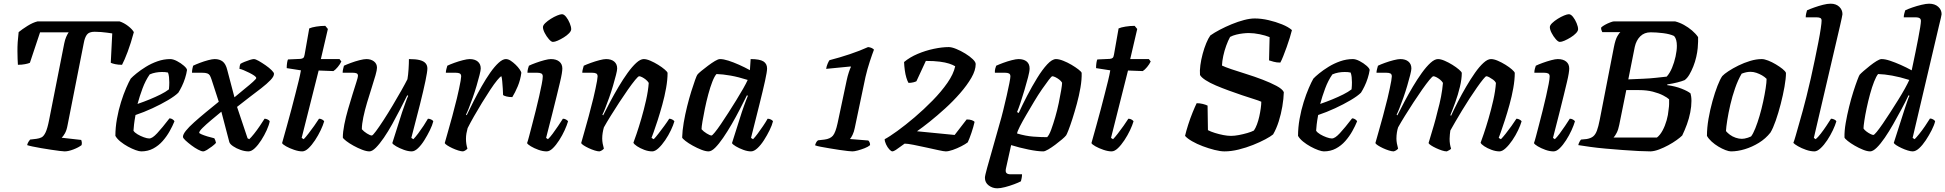

<svg xmlns="http://www.w3.org/2000/svg" viewBox="-20 -820 10537 1040"><path d="M330 0Q323 0 303 -2.5Q283 -5 256.5 -9Q230 -13 203.5 -17.5Q177 -22 156 -26.5Q135 -31 127 -34Q130 -46 135 -53Q140 -60 143 -64L177 -68Q193 -70 205 -76Q217 -82 227 -103Q237 -124 246 -170L328 -585Q332 -605 338.5 -620Q345 -635 352 -645H197L142 -480Q134 -476 116 -472.5Q98 -469 77 -469Q75 -495 74.5 -542Q74 -589 81 -646Q99 -661 128.5 -679.5Q158 -698 183 -704H628Q652 -696 674 -679Q696 -662 705 -646Q689 -586 671.5 -539.5Q654 -493 641 -469Q620 -469 604 -472.5Q588 -476 580 -480L588 -639Q576 -641 560 -643Q544 -645 527.5 -646.5Q511 -648 493 -648Q462 -648 450.5 -632Q439 -616 434 -588L346 -142Q341 -114 331.5 -97.5Q322 -81 314 -74L420 -62Q422 -57 423 -50.5Q424 -44 422 -34Q405 -21 377.5 -10.5Q350 0 330 0Z M745 0Q734 0 714.5 -7Q695 -14 673 -26Q651 -38 632.5 -53Q614 -68 605 -84Q605 -129 613.5 -176.5Q622 -224 635.5 -267Q649 -310 663.5 -343.5Q678 -377 688 -394Q698 -405 719.5 -422.5Q741 -440 770 -458Q799 -476 833 -488Q867 -500 902 -500Q918 -500 939 -489Q960 -478 976 -464Q992 -450 993 -441Q990 -420 982.5 -396.5Q975 -373 965 -352.5Q955 -332 946 -318Q928 -300 890 -277.5Q852 -255 805.5 -233.5Q759 -212 714 -197Q708 -164 706 -145.5Q704 -127 703 -112Q709 -102 725 -92.5Q741 -83 759 -76.5Q777 -70 788 -70Q797 -70 807.5 -77Q818 -84 831.5 -98.5Q845 -113 861.5 -133Q878 -153 898 -179Q907 -179 915 -173.5Q923 -168 925 -163Q915 -138 899 -109.5Q883 -81 861 -56Q839 -31 810 -15.5Q781 0 745 0ZM725 -257Q760 -269 791.5 -282Q823 -295 850 -308.5Q877 -322 895 -336Q896 -346 896.5 -355.5Q897 -365 897 -374Q897 -389 895.5 -402.5Q894 -416 890 -427Q882 -429 874 -429.5Q866 -430 857 -430Q841 -430 824 -427Q807 -424 791 -417Q768 -384 752 -341Q736 -298 725 -257Z M1080 0Q1071 0 1053 -9.5Q1035 -19 1016.5 -33Q998 -47 984.5 -59.5Q971 -72 971 -79Q971 -92 987 -112Q1003 -132 1031.5 -157.5Q1060 -183 1094.5 -211.5Q1129 -240 1165 -269L1126 -389Q1121 -404 1116.5 -411.5Q1112 -419 1102.5 -422.5Q1093 -426 1074 -426H1020Q1020 -436 1022 -447Q1024 -458 1026 -464Q1040 -471 1062.5 -479.5Q1085 -488 1107.5 -494Q1130 -500 1143 -500Q1169 -500 1186 -487Q1203 -474 1211 -441L1250 -293Q1278 -317 1305.5 -339Q1333 -361 1350.5 -377Q1368 -393 1368 -397Q1368 -403 1357 -410.5Q1346 -418 1330 -426Q1314 -434 1299.5 -440Q1285 -446 1277 -447Q1277 -455 1278.5 -462.5Q1280 -470 1282 -474Q1290 -479 1304.5 -485Q1319 -491 1333.5 -495.5Q1348 -500 1355 -500Q1364 -500 1381.5 -490Q1399 -480 1418.5 -466.5Q1438 -453 1451 -440Q1464 -427 1464 -421Q1465 -407 1445.5 -386.5Q1426 -366 1395 -342Q1364 -318 1329.5 -292Q1295 -266 1264 -241L1321 -71L1330 -66Q1340 -75 1356 -95Q1372 -115 1387.5 -138Q1403 -161 1413 -177Q1421 -177 1430 -172.5Q1439 -168 1441 -163Q1437 -142 1424.5 -114.5Q1412 -87 1395 -60.5Q1378 -34 1360 -17Q1342 0 1326 0Q1306 0 1283 -8Q1260 -16 1242.5 -28Q1225 -40 1222 -51L1179 -215Q1151 -192 1123 -168.5Q1095 -145 1077 -127Q1059 -109 1059 -101Q1059 -98 1071.5 -92.5Q1084 -87 1103.5 -81Q1123 -75 1141 -71Q1144 -66 1146.5 -59Q1149 -52 1150 -46Q1142 -37 1128 -26.5Q1114 -16 1101 -8Q1088 0 1080 0Z M1617 0Q1598 0 1573 -8.5Q1548 -17 1529.5 -27.5Q1511 -38 1508 -45Q1521 -92 1534 -138Q1547 -184 1558.5 -228Q1570 -272 1580 -311Q1590 -350 1598 -382.5Q1606 -415 1610 -439L1533 -451Q1533 -466 1535 -479.5Q1537 -493 1540 -498L1607 -501Q1618 -502 1623 -506.5Q1628 -511 1630 -524L1655 -666Q1668 -672 1693 -676Q1718 -680 1742 -680L1756 -663L1718 -500H1819L1829 -487Q1822 -472 1809.5 -457Q1797 -442 1786 -435L1706 -438L1614 -73L1625 -66Q1635 -76 1650.5 -96Q1666 -116 1682 -138.5Q1698 -161 1708 -177Q1718 -177 1726 -172Q1734 -167 1736 -163Q1730 -142 1717 -114.5Q1704 -87 1686.5 -60.5Q1669 -34 1651 -17Q1633 0 1617 0Z M1981 0Q1965 0 1941.5 -9Q1918 -18 1894.5 -31Q1871 -44 1855 -56.5Q1839 -69 1837 -75Q1837 -105 1845 -145.5Q1853 -186 1865.5 -229Q1878 -272 1890 -310.5Q1902 -349 1910.5 -375.5Q1919 -402 1919 -409Q1919 -420 1911 -423Q1903 -426 1891 -426H1836Q1836 -437 1839 -448Q1842 -459 1843 -464Q1858 -471 1881 -479.5Q1904 -488 1927.5 -494Q1951 -500 1965 -500Q1989 -500 2005.5 -487.5Q2022 -475 2022 -453Q2022 -441 2014 -412.5Q2006 -384 1993.5 -345.5Q1981 -307 1968.5 -265Q1956 -223 1948 -185Q1940 -147 1940 -120Q1950 -108 1967.5 -97Q1985 -86 1994 -86Q1999 -86 2016.5 -109.5Q2034 -133 2058 -170Q2082 -207 2107 -249Q2132 -291 2153.5 -329Q2175 -367 2187 -391Q2191 -414 2193 -445Q2195 -476 2195 -500Q2232 -500 2253.5 -494.5Q2275 -489 2285 -477.5Q2295 -466 2295 -449Q2295 -432 2284.5 -381.5Q2274 -331 2254.5 -253Q2235 -175 2208 -73L2219 -66Q2230 -77 2245 -97Q2260 -117 2274.5 -139Q2289 -161 2298 -177Q2307 -177 2316 -172.5Q2325 -168 2327 -163Q2322 -142 2308.5 -114.5Q2295 -87 2278.5 -60.5Q2262 -34 2244 -17Q2226 0 2210 0Q2191 0 2167.5 -8.5Q2144 -17 2126 -27.5Q2108 -38 2105 -45L2158 -212Q2168 -241 2177 -266Q2186 -291 2191 -301L2186 -304Q2169 -270 2148 -229Q2127 -188 2104.5 -147.5Q2082 -107 2059 -73.5Q2036 -40 2016 -20Q1996 0 1981 0Z M2488 0Q2478 0 2462 -5Q2446 -10 2430 -17.5Q2414 -25 2402.5 -32.5Q2391 -40 2389 -45Q2395 -67 2406 -105Q2417 -143 2430 -191Q2443 -239 2455 -288Q2461 -314 2466.5 -339Q2472 -364 2475 -382Q2478 -400 2478 -406Q2478 -418 2470.5 -422Q2463 -426 2448 -426H2395Q2395 -435 2398 -446Q2401 -457 2403 -464Q2417 -471 2440.5 -479.5Q2464 -488 2487.5 -494Q2511 -500 2524 -500Q2552 -500 2568 -486.5Q2584 -473 2584 -449Q2584 -439 2577.5 -413.5Q2571 -388 2561.5 -355.5Q2552 -323 2540.5 -290.5Q2529 -258 2519 -233Q2509 -208 2504 -199L2508 -196Q2524 -230 2545 -271Q2566 -312 2589 -352.5Q2612 -393 2635.5 -426.5Q2659 -460 2681 -480Q2703 -500 2720 -500Q2733 -500 2746.5 -491Q2760 -482 2773 -469.5Q2786 -457 2794.5 -444.5Q2803 -432 2804 -426Q2799 -387 2784.5 -352.5Q2770 -318 2755 -294Q2737 -294 2723.5 -297.5Q2710 -301 2705 -305Q2705 -319 2703.5 -339Q2702 -359 2700.5 -378.5Q2699 -398 2696 -407Q2690 -406 2673.5 -386Q2657 -366 2635.5 -333.5Q2614 -301 2591 -263.5Q2568 -226 2547.5 -190Q2527 -154 2513 -126Q2509 -112 2506.5 -97.5Q2504 -83 2504 -68Q2504 -54 2506 -40.5Q2508 -27 2512 -15Q2509 -11 2502.5 -6.5Q2496 -2 2488 0Z M2941 0Q2920 0 2896.5 -8.5Q2873 -17 2855.5 -27.5Q2838 -38 2835 -45Q2839 -55 2846 -82Q2853 -109 2862.5 -145Q2872 -181 2882 -221Q2892 -261 2900.5 -298.5Q2909 -336 2914.5 -364.5Q2920 -393 2920 -406Q2920 -418 2912 -422Q2904 -426 2890 -426H2837Q2837 -437 2840 -448Q2843 -459 2845 -464Q2859 -471 2882.5 -479.5Q2906 -488 2928.5 -494Q2951 -500 2964 -500Q2993 -500 3009.5 -486.5Q3026 -473 3026 -449Q3026 -439 3023 -420.5Q3020 -402 3013 -373Q3006 -344 2996 -302.5Q2986 -261 2971.5 -204Q2957 -147 2938 -73L2948 -66Q2959 -76 2973.5 -95.5Q2988 -115 3003.5 -138Q3019 -161 3029 -177Q3038 -177 3046 -172.5Q3054 -168 3057 -163Q3051 -142 3038.5 -114.5Q3026 -87 3009 -60.5Q2992 -34 2974.5 -17Q2957 0 2941 0ZM2975 -593Q2966 -593 2953 -608Q2940 -623 2930.5 -641.5Q2921 -660 2921 -673Q2921 -683 2933.5 -695Q2946 -707 2963.5 -718Q2981 -729 2998 -736Q3015 -743 3024 -743Q3035 -743 3046.5 -728.5Q3058 -714 3066 -694.5Q3074 -675 3074 -662Q3074 -652 3062.5 -640Q3051 -628 3034 -617.5Q3017 -607 3001 -600Q2985 -593 2975 -593Z M3227 0Q3217 0 3201 -5Q3185 -10 3169 -17.5Q3153 -25 3141.5 -32.5Q3130 -40 3128 -45Q3134 -67 3145 -105Q3156 -143 3169 -191Q3182 -239 3194 -288Q3200 -314 3205.5 -339Q3211 -364 3214 -382Q3217 -400 3217 -406Q3217 -418 3209.5 -422Q3202 -426 3187 -426H3134Q3134 -435 3137 -446Q3140 -457 3142 -464Q3157 -471 3180.5 -479.5Q3204 -488 3227 -494Q3250 -500 3263 -500Q3291 -500 3307 -486.5Q3323 -473 3323 -449Q3323 -439 3316.5 -413.5Q3310 -388 3300.5 -355.5Q3291 -323 3279.5 -290.5Q3268 -258 3258 -233Q3248 -208 3243 -199L3247 -195Q3264 -229 3285.5 -269.5Q3307 -310 3331 -350.5Q3355 -391 3379.5 -425Q3404 -459 3426.5 -479.5Q3449 -500 3467 -500Q3482 -500 3503 -491Q3524 -482 3545 -469Q3566 -456 3580.5 -443.5Q3595 -431 3596 -425Q3596 -388 3588 -343Q3580 -298 3567.5 -253Q3555 -208 3542.5 -169Q3530 -130 3520.5 -104Q3511 -78 3509 -73L3521 -66Q3531 -76 3546.5 -96Q3562 -116 3578.5 -138.5Q3595 -161 3605 -177Q3614 -177 3622.5 -172Q3631 -167 3633 -163Q3627 -142 3614 -114.5Q3601 -87 3583 -60.5Q3565 -34 3546.5 -17Q3528 0 3513 0Q3492 0 3469.5 -8.5Q3447 -17 3430.5 -28Q3414 -39 3411 -47Q3416 -60 3428 -95Q3440 -130 3454 -178Q3468 -226 3479.5 -277Q3491 -328 3494 -371Q3488 -381 3478 -389Q3468 -397 3458 -402Q3448 -407 3442 -407Q3437 -407 3420.5 -387Q3404 -367 3381.5 -335Q3359 -303 3334.5 -265.5Q3310 -228 3288 -192.5Q3266 -157 3251 -130Q3247 -116 3244.5 -100.5Q3242 -85 3242 -70Q3242 -56 3244.5 -42.5Q3247 -29 3251 -15Q3248 -11 3241.5 -6.5Q3235 -2 3227 0Z M3818 0Q3802 0 3779 -9Q3756 -18 3732.5 -31Q3709 -44 3693 -56.5Q3677 -69 3675 -75Q3676 -112 3683.5 -156Q3691 -200 3702 -244Q3713 -288 3724.5 -325Q3736 -362 3745 -386.5Q3754 -411 3757 -415Q3762 -422 3778.5 -435.5Q3795 -449 3815 -464Q3835 -479 3852.5 -489.5Q3870 -500 3880 -500Q3899 -500 3925.5 -491.5Q3952 -483 3982.5 -469.5Q4013 -456 4042 -440L4046 -500Q4095 -500 4115 -487.5Q4135 -475 4135 -449Q4135 -432 4124 -382Q4113 -332 4093.5 -254Q4074 -176 4048 -73L4059 -66Q4070 -77 4084 -96Q4098 -115 4113 -137Q4128 -159 4138 -177Q4147 -177 4156 -172.5Q4165 -168 4167 -163Q4162 -142 4148.5 -114.5Q4135 -87 4118 -60.5Q4101 -34 4082.5 -17Q4064 0 4048 0Q4029 0 4006 -8.5Q3983 -17 3965.5 -27.5Q3948 -38 3945 -45L3998 -212Q4005 -231 4010 -246.5Q4015 -262 4020.5 -275Q4026 -288 4031 -301L4026 -304Q4009 -270 3988 -229Q3967 -188 3943.5 -147.5Q3920 -107 3897 -73.5Q3874 -40 3854 -20Q3834 0 3818 0ZM3834 -86Q3838 -86 3852 -103Q3866 -120 3885 -148Q3904 -176 3925.5 -209.5Q3947 -243 3968 -277Q3989 -311 4005.5 -340Q4022 -369 4030 -387Q3980 -403 3937.5 -410.5Q3895 -418 3861 -419Q3850 -407 3838.5 -377.5Q3827 -348 3816.5 -309Q3806 -270 3798 -231Q3790 -192 3785 -162Q3780 -132 3780 -120Q3790 -108 3808 -97Q3826 -86 3834 -86Z M4597 0Q4591 0 4572 -2Q4553 -4 4526.5 -8Q4500 -12 4473.5 -16.5Q4447 -21 4425.5 -25Q4404 -29 4395 -33Q4397 -41 4401 -48.5Q4405 -56 4411 -60L4446 -64Q4477 -68 4491.5 -85Q4506 -102 4517 -153L4566 -384Q4571 -408 4578 -429Q4585 -450 4589 -457L4588 -460L4455 -447Q4457 -461 4463 -475Q4469 -489 4473 -494Q4528 -508 4583 -526.5Q4638 -545 4682 -565Q4693 -564 4701.5 -560Q4710 -556 4714 -551Q4705 -528 4691.5 -487Q4678 -446 4668 -403L4610 -127Q4606 -106 4598 -89.5Q4590 -73 4584 -67L4683 -59Q4687 -56 4690 -49.5Q4693 -43 4693 -34Q4683 -25 4664 -17.5Q4645 -10 4626.5 -5Q4608 0 4597 0Z M4814 0Q4807 0 4797 -11Q4787 -22 4779.5 -38Q4772 -54 4772 -66Q4797 -79 4840.5 -110.5Q4884 -142 4934 -184.5Q4984 -227 5031.5 -275.5Q5079 -324 5112 -371.5Q5145 -419 5154 -461Q5141 -469 5121 -475.5Q5101 -482 5070.5 -486Q5040 -490 4995 -490L4944 -380Q4939 -377 4927 -374Q4915 -371 4901 -371Q4895 -381 4889.5 -399Q4884 -417 4881 -439.5Q4878 -462 4877 -484Q4908 -510 4950.5 -528Q4993 -546 5038 -555.5Q5083 -565 5119 -565Q5135 -565 5159.5 -555Q5184 -545 5208.5 -530Q5233 -515 5249 -499.5Q5265 -484 5265 -473Q5265 -439 5241.5 -398.5Q5218 -358 5180.5 -315Q5143 -272 5099.5 -232.5Q5056 -193 5016 -161Q4976 -129 4947 -109L5151 -89L5216 -173Q5233 -173 5244 -169Q5255 -165 5259 -160Q5253 -133 5242 -100.5Q5231 -68 5222 -49Q5209 -39 5186.5 -27.5Q5164 -16 5141 -8Q5118 0 5103 0Q5093 0 5063.5 -6.5Q5034 -13 4997.5 -21Q4961 -29 4928.5 -35.5Q4896 -42 4880 -42Q4872 -37 4858.5 -26.5Q4845 -16 4832.5 -8Q4820 0 4814 0Z M5382 200Q5356 200 5335.5 184.5Q5315 169 5315 143Q5315 132 5327 89Q5339 46 5357 -17Q5375 -80 5394 -148Q5404 -181 5414 -222Q5424 -263 5433 -302Q5442 -341 5447.5 -369.5Q5453 -398 5453 -406Q5453 -418 5445.5 -422Q5438 -426 5424 -426H5369Q5368 -437 5371 -448.5Q5374 -460 5376 -464Q5391 -471 5414 -479.5Q5437 -488 5460.5 -494Q5484 -500 5497 -500Q5525 -500 5541 -487Q5557 -474 5557 -449Q5557 -433 5548.5 -401Q5540 -369 5529 -331.5Q5518 -294 5507 -261.5Q5496 -229 5489 -213L5498 -208Q5518 -252 5544 -302Q5570 -352 5598 -397.5Q5626 -443 5652.5 -471.5Q5679 -500 5700 -500Q5716 -500 5739 -491Q5762 -482 5784 -469Q5806 -456 5822 -443.5Q5838 -431 5839 -425Q5840 -389 5832.5 -345.5Q5825 -302 5813 -258Q5801 -214 5789 -176.5Q5777 -139 5767.5 -115Q5758 -91 5755 -87Q5749 -79 5732.5 -65Q5716 -51 5696 -36Q5676 -21 5658 -10.5Q5640 0 5631 0Q5600 0 5551 -10Q5502 -20 5457 -34L5429 92Q5425 110 5431.5 117Q5438 124 5453 124H5516Q5516 134 5514 144.5Q5512 155 5510 162Q5497 169 5473 178Q5449 187 5424 193.5Q5399 200 5382 200ZM5652 -77Q5663 -88 5674 -118Q5685 -148 5696 -186Q5707 -224 5715 -262.5Q5723 -301 5728 -331Q5733 -361 5733 -372Q5728 -381 5717.5 -389Q5707 -397 5696.5 -402Q5686 -407 5680 -407Q5676 -407 5661 -387.5Q5646 -368 5624.5 -337Q5603 -306 5581 -269Q5559 -232 5538.5 -197Q5518 -162 5504.5 -135.5Q5491 -109 5489 -97Q5536 -83 5577.5 -80Q5619 -77 5652 -77Z M6001 0Q5982 0 5957 -8.5Q5932 -17 5913.5 -27.5Q5895 -38 5892 -45Q5905 -92 5918 -138Q5931 -184 5942.5 -228Q5954 -272 5964 -311Q5974 -350 5982 -382.5Q5990 -415 5994 -439L5917 -451Q5917 -466 5919 -479.5Q5921 -493 5924 -498L5991 -501Q6002 -502 6007 -506.5Q6012 -511 6014 -524L6039 -666Q6052 -672 6077 -676Q6102 -680 6126 -680L6140 -663L6102 -500H6203L6213 -487Q6206 -472 6193.5 -457Q6181 -442 6170 -435L6090 -438L5998 -73L6009 -66Q6019 -76 6034.5 -96Q6050 -116 6066 -138.5Q6082 -161 6092 -177Q6102 -177 6110 -172Q6118 -167 6120 -163Q6114 -142 6101 -114.5Q6088 -87 6070.5 -60.5Q6053 -34 6035 -17Q6017 0 6001 0Z M6613 0Q6590 0 6558.5 -8Q6527 -16 6495 -28Q6463 -40 6437 -55Q6411 -70 6399 -84Q6405 -110 6416 -144.5Q6427 -179 6440 -211Q6453 -243 6462 -261Q6479 -261 6495 -257Q6511 -253 6521 -248L6523 -115Q6538 -107 6560.5 -100Q6583 -93 6606 -88.5Q6629 -84 6648 -84Q6667 -84 6690.5 -88.5Q6714 -93 6736.5 -99.5Q6759 -106 6772 -113Q6781 -126 6788.5 -146Q6796 -166 6801 -188.5Q6806 -211 6809 -232.5Q6812 -254 6812 -269Q6799 -275 6771.5 -283.5Q6744 -292 6708.5 -304Q6673 -316 6636 -329.5Q6599 -343 6566 -357Q6533 -371 6510 -386Q6487 -401 6480 -414Q6478 -437 6482 -467Q6486 -497 6494.5 -528.5Q6503 -560 6514 -586.5Q6525 -613 6536 -628Q6557 -643 6587.5 -659Q6618 -675 6652 -689Q6686 -703 6718.5 -711.5Q6751 -720 6776 -720Q6812 -720 6851 -711Q6890 -702 6924.5 -688Q6959 -674 6978 -657Q6974 -641 6966.5 -616Q6959 -591 6949.5 -565Q6940 -539 6931 -516Q6922 -493 6915 -481Q6895 -481 6879 -485.5Q6863 -490 6854 -493L6857 -619Q6835 -628 6803.5 -634.5Q6772 -641 6744 -641Q6731 -641 6713 -639Q6695 -637 6676.5 -632.5Q6658 -628 6643 -620Q6632 -600 6622 -572.5Q6612 -545 6606 -517Q6600 -489 6599 -465Q6615 -457 6650.5 -445Q6686 -433 6731 -419Q6776 -405 6819 -388.5Q6862 -372 6894 -355Q6926 -338 6934 -321Q6933 -285 6926 -243.5Q6919 -202 6906.5 -162.5Q6894 -123 6876 -92Q6863 -81 6834 -65.5Q6805 -50 6767.5 -35Q6730 -20 6689.5 -10Q6649 0 6613 0Z M7151 0Q7140 0 7120.5 -7Q7101 -14 7079 -26Q7057 -38 7038.5 -53Q7020 -68 7011 -84Q7011 -129 7019.5 -176.5Q7028 -224 7041.5 -267Q7055 -310 7069.5 -343.5Q7084 -377 7094 -394Q7104 -405 7125.5 -422.5Q7147 -440 7176 -458Q7205 -476 7239 -488Q7273 -500 7308 -500Q7324 -500 7345 -489Q7366 -478 7382 -464Q7398 -450 7399 -441Q7396 -420 7388.5 -396.5Q7381 -373 7371 -352.5Q7361 -332 7352 -318Q7334 -300 7296 -277.5Q7258 -255 7211.5 -233.5Q7165 -212 7120 -197Q7114 -164 7112 -145.5Q7110 -127 7109 -112Q7115 -102 7131 -92.5Q7147 -83 7165 -76.5Q7183 -70 7194 -70Q7203 -70 7213.5 -77Q7224 -84 7237.5 -98.5Q7251 -113 7267.5 -133Q7284 -153 7304 -179Q7313 -179 7321 -173.5Q7329 -168 7331 -163Q7321 -138 7305 -109.5Q7289 -81 7267 -56Q7245 -31 7216 -15.5Q7187 0 7151 0ZM7131 -257Q7166 -269 7197.5 -282Q7229 -295 7256 -308.5Q7283 -322 7301 -336Q7302 -346 7302.5 -355.5Q7303 -365 7303 -374Q7303 -389 7301.5 -402.5Q7300 -416 7296 -427Q7288 -429 7280 -429.5Q7272 -430 7263 -430Q7247 -430 7230 -427Q7213 -424 7197 -417Q7174 -384 7158 -341Q7142 -298 7131 -257Z M7529 0Q7519 0 7503 -5Q7487 -10 7471 -17.5Q7455 -25 7443.5 -32.5Q7432 -40 7430 -45Q7436 -67 7447 -105Q7458 -143 7471 -191Q7484 -239 7496 -288Q7502 -314 7507.5 -339Q7513 -364 7516 -382Q7519 -400 7519 -406Q7519 -418 7511.5 -422Q7504 -426 7489 -426H7436Q7436 -435 7439 -446Q7442 -457 7444 -464Q7458 -471 7481.5 -479.5Q7505 -488 7528.5 -494Q7552 -500 7565 -500Q7593 -500 7609 -486.5Q7625 -473 7625 -449Q7625 -439 7618.5 -413.5Q7612 -388 7602.5 -355.5Q7593 -323 7581.5 -290.5Q7570 -258 7560 -233Q7550 -208 7545 -199L7549 -195Q7566 -229 7587.5 -269.5Q7609 -310 7633 -350.5Q7657 -391 7681.5 -425Q7706 -459 7728.5 -479.5Q7751 -500 7769 -500Q7784 -500 7805 -491Q7826 -482 7847 -469Q7868 -456 7882.5 -443.5Q7897 -431 7898 -425Q7898 -392 7888 -350Q7878 -308 7863 -266.5Q7848 -225 7836 -196L7840 -193Q7856 -228 7877 -269Q7898 -310 7922 -351Q7946 -392 7969.5 -425.5Q7993 -459 8015.5 -479.5Q8038 -500 8056 -500Q8072 -500 8093 -491Q8114 -482 8135 -469Q8156 -456 8170 -443.5Q8184 -431 8185 -425Q8185 -388 8177 -343Q8169 -298 8156.5 -253Q8144 -208 8131.5 -169.5Q8119 -131 8109.5 -104.5Q8100 -78 8098 -73L8110 -66Q8120 -76 8135.5 -95.5Q8151 -115 8167.5 -138Q8184 -161 8194 -177Q8203 -177 8211.5 -172Q8220 -167 8222 -163Q8216 -142 8203 -114.5Q8190 -87 8172 -60.5Q8154 -34 8135.5 -17Q8117 0 8102 0Q8082 0 8059 -8.5Q8036 -17 8019.5 -28Q8003 -39 8000 -47Q8005 -60 8017 -95Q8029 -130 8043 -178Q8057 -226 8068.5 -276.5Q8080 -327 8083 -371Q8078 -381 8067.5 -388.5Q8057 -396 8047 -401.5Q8037 -407 8031 -407Q8027 -407 8013.5 -390.5Q8000 -374 7981 -347Q7962 -320 7940.5 -287Q7919 -254 7899 -221Q7879 -188 7862.5 -159.5Q7846 -131 7836 -113Q7835 -104 7833.5 -92.5Q7832 -81 7832 -68Q7832 -53 7834 -40Q7836 -27 7840 -15Q7839 -12 7831.5 -7.5Q7824 -3 7817 0Q7806 0 7790.5 -5Q7775 -10 7759 -17.5Q7743 -25 7731.5 -32.5Q7720 -40 7718 -45Q7722 -59 7729.5 -83.5Q7737 -108 7747 -142Q7757 -176 7767 -218Q7778 -257 7785.5 -296Q7793 -335 7796 -371Q7790 -381 7780 -389Q7770 -397 7760 -402Q7750 -407 7744 -407Q7739 -407 7722.5 -387Q7706 -367 7683.5 -335Q7661 -303 7636.5 -265.5Q7612 -228 7590 -192.5Q7568 -157 7553 -130Q7549 -118 7546.5 -102Q7544 -86 7544 -69Q7544 -57 7546.5 -43Q7549 -29 7553 -15Q7550 -11 7543.5 -6.5Q7537 -2 7529 0Z M8395 0Q8374 0 8350.5 -8.5Q8327 -17 8309.5 -27.5Q8292 -38 8289 -45Q8293 -55 8300 -82Q8307 -109 8316.5 -145Q8326 -181 8336 -221Q8346 -261 8354.5 -298.5Q8363 -336 8368.5 -364.5Q8374 -393 8374 -406Q8374 -418 8366 -422Q8358 -426 8344 -426H8291Q8291 -437 8294 -448Q8297 -459 8299 -464Q8313 -471 8336.5 -479.5Q8360 -488 8382.5 -494Q8405 -500 8418 -500Q8447 -500 8463.5 -486.5Q8480 -473 8480 -449Q8480 -439 8477 -420.5Q8474 -402 8467 -373Q8460 -344 8450 -302.5Q8440 -261 8425.5 -204Q8411 -147 8392 -73L8402 -66Q8413 -76 8427.5 -95.5Q8442 -115 8457.5 -138Q8473 -161 8483 -177Q8492 -177 8500 -172.5Q8508 -168 8511 -163Q8505 -142 8492.5 -114.5Q8480 -87 8463 -60.5Q8446 -34 8428.5 -17Q8411 0 8395 0ZM8429 -593Q8420 -593 8407 -608Q8394 -623 8384.5 -641.5Q8375 -660 8375 -673Q8375 -683 8387.5 -695Q8400 -707 8417.5 -718Q8435 -729 8452 -736Q8469 -743 8478 -743Q8489 -743 8500.5 -728.5Q8512 -714 8520 -694.5Q8528 -675 8528 -662Q8528 -652 8516.5 -640Q8505 -628 8488 -617.5Q8471 -607 8455 -600Q8439 -593 8429 -593Z M8921 0Q8895 0 8855 -2Q8815 -4 8769 -7.5Q8723 -11 8677.5 -15Q8632 -19 8593 -24.5Q8554 -30 8529 -34Q8531 -43 8535.5 -51.5Q8540 -60 8544 -64L8575 -67Q8597 -71 8609.5 -81Q8622 -91 8630 -112.5Q8638 -134 8645 -170L8722 -565Q8730 -606 8741 -624.5Q8752 -643 8757 -646H8659Q8657 -651 8654.5 -657Q8652 -663 8653 -671Q8660 -678 8673.5 -685.5Q8687 -693 8701.5 -698.5Q8716 -704 8721 -704H9054Q9078 -698 9101.5 -685Q9125 -672 9145 -655Q9165 -638 9178 -619Q9178 -607 9178 -594.5Q9178 -582 9176 -560Q9174 -538 9168 -511.5Q9162 -485 9152 -460Q9142 -435 9130.5 -415.5Q9119 -396 9105 -386Q9091 -380 9065.5 -373.5Q9040 -367 9012 -363L9010 -359Q9055 -353 9089 -339.5Q9123 -326 9137 -314Q9139 -308 9140.5 -297Q9142 -286 9142 -273Q9142 -244 9135.5 -211Q9129 -178 9117.5 -146.5Q9106 -115 9092 -86Q9082 -76 9062 -61.5Q9042 -47 9017 -33.5Q8992 -20 8967 -10.5Q8942 -1 8921 0ZM8720 -75H8955Q8972 -88 8985.5 -113Q8999 -138 9007.5 -168Q9016 -198 9018 -225Q9021 -245 9021 -256.5Q9021 -268 9021 -282Q9012 -291 8989 -303Q8966 -315 8933 -323.5Q8900 -332 8858 -332H8789L8751 -144Q8746 -118 8737 -100.5Q8728 -83 8720 -75ZM8800 -390Q8845 -392 8881 -393.5Q8917 -395 8948.5 -398.5Q8980 -402 9008 -405Q9025 -424 9037 -453Q9049 -482 9056 -514Q9063 -546 9063 -572Q9063 -589 9059.5 -602.5Q9056 -616 9048 -625Q9025 -636 8988 -640.5Q8951 -645 8921 -645Q8887 -645 8865 -623.5Q8843 -602 8835 -566Z M9356 0Q9345 0 9326.5 -7Q9308 -14 9288 -26Q9268 -38 9251.5 -53Q9235 -68 9226 -84Q9226 -128 9234.5 -177Q9243 -226 9256 -272.5Q9269 -319 9283 -355Q9297 -391 9309 -408Q9319 -419 9342.5 -434.5Q9366 -450 9396.5 -465Q9427 -480 9460 -490Q9493 -500 9523 -500Q9537 -500 9557.5 -492Q9578 -484 9599 -471.5Q9620 -459 9635.5 -446.5Q9651 -434 9654 -425Q9654 -395 9646 -350Q9638 -305 9625.5 -256.5Q9613 -208 9598.5 -166.5Q9584 -125 9570 -102Q9544 -69 9507.5 -46.5Q9471 -24 9431.5 -12Q9392 0 9356 0ZM9415 -68Q9422 -68 9430 -69.5Q9438 -71 9447.5 -74Q9457 -77 9465 -81Q9476 -95 9488 -125Q9500 -155 9511 -192.5Q9522 -230 9530.5 -269.5Q9539 -309 9544 -341.5Q9549 -374 9549 -393Q9538 -404 9524 -412Q9510 -420 9494 -425.5Q9478 -431 9462 -431Q9450 -431 9438.5 -428.5Q9427 -426 9414 -421Q9394 -387 9378.5 -342.5Q9363 -298 9352.5 -252.5Q9342 -207 9336 -169Q9330 -131 9329 -110Q9337 -100 9350.5 -90Q9364 -80 9381.5 -74Q9399 -68 9415 -68Z M9808 0Q9787 0 9762.5 -8.5Q9738 -17 9719 -28Q9700 -39 9694 -46Q9699 -58 9706.5 -84.5Q9714 -111 9724 -146Q9734 -181 9745 -220.5Q9756 -260 9765 -297Q9777 -344 9788.5 -395.5Q9800 -447 9810.5 -497.5Q9821 -548 9829.5 -591.5Q9838 -635 9842.5 -666Q9847 -697 9847 -708Q9847 -719 9840 -722.5Q9833 -726 9822 -726H9761Q9761 -736 9763.5 -747Q9766 -758 9768 -764Q9783 -771 9807 -779.5Q9831 -788 9854.5 -794Q9878 -800 9896 -800Q9925 -800 9942.5 -783.5Q9960 -767 9960 -743Q9960 -741 9956 -721.5Q9952 -702 9947 -681L9805 -73L9815 -66Q9827 -76 9842.5 -96Q9858 -116 9873 -138.5Q9888 -161 9898 -177Q9907 -177 9916 -172.5Q9925 -168 9927 -163Q9921 -142 9908 -114.5Q9895 -87 9877.5 -60.5Q9860 -34 9841.5 -17Q9823 0 9808 0Z M10110 0Q10094 0 10071.5 -9Q10049 -18 10026.5 -31Q10004 -44 9988.5 -56.5Q9973 -69 9971 -75Q9970 -110 9977.5 -153.5Q9985 -197 9996 -241.5Q10007 -286 10019 -323.5Q10031 -361 10040.5 -386Q10050 -411 10053 -415Q10059 -422 10074.5 -435.5Q10090 -449 10109 -464Q10128 -479 10145 -489.5Q10162 -500 10172 -500Q10191 -500 10218 -491Q10245 -482 10275.5 -468.5Q10306 -455 10335 -439Q10337 -450 10343 -477Q10349 -504 10356 -539.5Q10363 -575 10370 -610Q10377 -645 10381 -671.5Q10385 -698 10385 -706Q10385 -717 10378 -721.5Q10371 -726 10360 -726H10292Q10292 -736 10295 -747Q10298 -758 10300 -764Q10314 -771 10338.5 -779.5Q10363 -788 10388.5 -794Q10414 -800 10429 -800Q10460 -800 10478.5 -783.5Q10497 -767 10497 -743Q10497 -740 10493 -722.5Q10489 -705 10483 -681L10340 -73L10351 -66Q10360 -75 10375.5 -94Q10391 -113 10407 -136.5Q10423 -160 10434 -178Q10443 -178 10451.5 -173Q10460 -168 10462 -163Q10457 -142 10443 -114.5Q10429 -87 10411.5 -60.5Q10394 -34 10375.5 -17Q10357 0 10340 0Q10330 0 10313.5 -5Q10297 -10 10280 -18Q10263 -26 10251.5 -33.5Q10240 -41 10238 -46L10298 -233Q10306 -256 10312.5 -275.5Q10319 -295 10323 -301L10318 -304Q10302 -270 10280 -229Q10258 -188 10235 -147.5Q10212 -107 10189 -73.5Q10166 -40 10145.5 -20Q10125 0 10110 0ZM10127 -89Q10132 -89 10145.5 -105.5Q10159 -122 10178 -149.5Q10197 -177 10218.5 -210.5Q10240 -244 10261 -277.5Q10282 -311 10298 -340Q10314 -369 10322 -387Q10271 -403 10229 -410.5Q10187 -418 10153 -419Q10143 -407 10131.5 -378Q10120 -349 10109.5 -310.5Q10099 -272 10091 -234Q10083 -196 10078.5 -166Q10074 -136 10074 -124Q10079 -116 10089.5 -108Q10100 -100 10111 -94.5Q10122 -89 10127 -89Z"/></svg>

Font: Texturina 12pt SemiBold
Style: Italic
Weight: 600
Italic angle: -11°
Version: Version 1.002